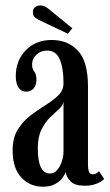

<svg xmlns="http://www.w3.org/2000/svg" viewBox="-20 -676 404 706"><path d="M137 10.5Q89.5 10.5 58 -23.8Q26.5 -58 26.5 -121.5Q26 -168 45 -199Q64 -230 92 -251.2Q120 -272.5 147.8 -289.8Q175.5 -307 194.5 -325.5Q213.5 -344 213.5 -370.5Q213.5 -426.5 199.5 -458.2Q185.5 -490 154 -490Q129.5 -490 113.8 -474.8Q98 -459.5 98 -440Q98 -422 106 -412.8Q114 -403.5 114 -382.5Q114 -363 103.8 -351Q93.5 -339 76 -339Q58 -339 48 -354.2Q38 -369.5 38 -396Q38 -453 74.5 -491Q111 -529 170.5 -529Q229.5 -529 266.5 -489.5Q303.5 -450 303.5 -358V-73.5Q303.5 -50.5 307.8 -42.8Q312 -35 321 -35Q329.5 -35 335.2 -39Q341 -43 344 -46.5L363 -18Q355.5 -9 336.2 -1Q317 7 292.5 7Q255 7 239.8 -8.8Q224.5 -24.5 221.5 -42.5Q219 -35 210 -22.2Q201 -9.5 183.2 0.5Q165.5 10.5 137 10.5ZM163.5 -38Q179.5 -38 190.5 -51Q201.5 -64 207.5 -82.8Q213.5 -101.5 213.5 -118V-303Q212 -288.5 197.5 -275.5Q183 -262.5 164.8 -245Q146.5 -227.5 132.8 -200.2Q119 -173 119 -131Q119 -38 163.5 -38ZM229.5 -552 128.5 -600Q115 -606 108 -612.5Q101 -619 101 -632Q101 -643 108.8 -649.5Q116.5 -656 128.5 -656Q138 -656 145 -652.2Q152 -648.5 159 -643L246 -572Z"/></svg>

Font: Imbue 10pt Medium
Style: Regular
Weight: 500
Designer: Tyler Finck
Foundry: Etcetera Type Company
Version: Version 1.102; ttfautohint (v1.8.3)